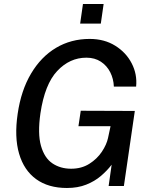

<svg xmlns="http://www.w3.org/2000/svg" viewBox="-20 -927 757 957"><path d="M313.5 10Q221 10 160.2 -34Q99.5 -78 75.2 -160.8Q51 -243.5 68 -359.5Q85 -476.5 134.8 -560.2Q184.5 -644 259.2 -688.5Q334 -733 427 -733Q500 -733 554.2 -699.2Q608.5 -665.5 636.5 -611.2Q664.5 -557 658.5 -495.5H547.5Q546 -534 529.5 -566.8Q513 -599.5 482.8 -619.5Q452.5 -639.5 410.5 -639.5Q327.5 -639.5 265.2 -573.2Q203 -507 181.5 -362Q167 -261 184.2 -200.2Q201.5 -139.5 241.2 -112.8Q281 -86 334.5 -86Q386.5 -86 425.2 -110.5Q464 -135 487.8 -170.8Q511.5 -206.5 518.5 -239.5L531 -298H371L382.5 -375L652 -374L597.5 0H521.5L536.5 -106Q514 -76.5 483 -50Q452 -23.5 410 -6.8Q368 10 313.5 10ZM379.5 -809.5 393.5 -907H496.5L482.5 -809.5Z"/></svg>

Font: Public Sans Medium
Style: Italic
Weight: 500
Italic angle: -8°
Designer: The Public Sans project authors (U.S. Web Design System). Libre Franklin designed by Pablo Impallari and Rodrigo Fuenzal
Version: Version 1.007; ttfautohint (v1.8.1) -l 8 -r 50 -G 200 -x 14 